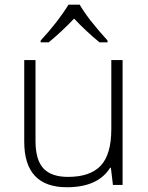

<svg xmlns="http://www.w3.org/2000/svg" viewBox="-20 -786 630 816"><path d="M130.9 -530.8V-187Q130.9 -106.4 164.6 -70.3Q198.2 -34.2 269 -34.2Q363.3 -34.2 408.2 -82Q453.1 -129.9 453.1 -237.8V-530.8H501V0H460L451.2 -73.2H448.2Q396.5 9.8 264.2 9.8Q83 9.8 83 -184.1V-530.8ZM437 -606H402.8Q343.3 -655.3 294.9 -707Q242.2 -651.4 187 -606H152.8V-613.8Q226.6 -693.4 271 -766.1H318.8Q352.1 -707.5 437 -613.8Z"/></svg>

Font: OpenSans-Light
Style: Regular
Weight: 300
Foundry: Ascender Corporation
Version: Version 1.10